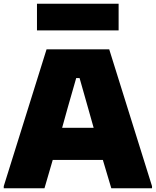

<svg xmlns="http://www.w3.org/2000/svg" viewBox="-25 -1003 830 1023"><path d="M-5 -11 223 -740H557L785 -11V0H568L523 -151H256L212 0H-5ZM474 -322 443 -432 399 -587H381L336 -430L306 -322ZM172 -983H607V-841H172Z"/></svg>

Font: Plata Sans Black
Style: Regular
Weight: 900
Designer: Pablo Impallari, Andres Torresi, & Cristiano Sobral
Foundry: Pablo Impallari, Andres Torresi, & Cristiano Sobral
Version: Version 1.00;December 28, 2019;FontCreator 12.0.0.2547 64-bi